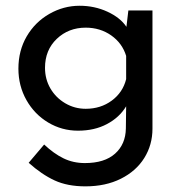

<svg xmlns="http://www.w3.org/2000/svg" viewBox="-20 -451 639 677"><path d="M517.6 -414.1V2.9Q517.6 59.6 488.8 106Q460 152.3 406.2 179.2Q352.5 206.1 281.2 206.1Q217.8 206.1 172.4 185.1Q127 164.1 81.1 123L135.7 58.6Q169.9 90.8 204.1 107.4Q238.3 124 279.3 124Q348.6 124 385.7 90.8Q422.9 57.6 423.8 2L424.8 -76.2Q401.4 -37.1 357.4 -13.7Q313.5 9.8 254.9 9.8Q198.2 9.8 149.9 -19Q101.6 -47.9 73.2 -98.1Q44.9 -148.4 44.9 -209Q44.9 -272.5 74.2 -322.8Q103.5 -373 153.8 -401.9Q204.1 -430.7 260.7 -430.7Q313.5 -430.7 358.9 -409.7Q404.3 -388.7 425.8 -356.4L432.6 -414.1ZM424.8 -171.9V-253.9Q411.1 -298.8 372.1 -326.2Q333 -353.5 282.2 -353.5Q221.7 -353.5 180.2 -314Q138.7 -274.4 138.7 -211.9Q138.7 -171.9 157.7 -139.2Q176.8 -106.4 210 -86.9Q243.2 -67.4 282.2 -67.4Q335 -67.4 374 -96.2Q413.1 -125 424.8 -171.9Z"/></svg>

Font: Josefin Sans CFJ
Style: Regular
Weight: 400
Designer: Santiago Orozco
Foundry: Typemade
Version: Version 2.000